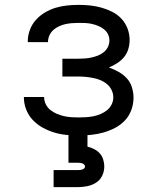

<svg xmlns="http://www.w3.org/2000/svg" viewBox="-20 -548 640 788"><path d="M303 8Q277 8 251.5 5.5Q226 3 201.5 -4.5Q177 -12 154.5 -24.5Q132 -37 114.5 -55.5Q97 -74 87.5 -98.5Q78 -123 78 -148Q78 -149 78 -149Q78 -149 78 -150H161Q161 -150 161 -150Q161 -150 161 -150Q161 -150 161 -150Q161 -150 161 -150Q161 -134 168 -120Q175 -106 187 -96.5Q199 -87 213 -81Q227 -75 242 -71.5Q257 -68 272 -67Q287 -66 303 -66Q318 -66 333.5 -67Q349 -68 364 -71Q379 -74 393 -80Q407 -86 419 -95.5Q431 -105 438 -119Q445 -133 445 -148Q445 -164 438 -178.5Q431 -193 419 -203Q407 -213 392.5 -219Q378 -225 362.5 -228Q347 -231 331.5 -232.5Q316 -234 300 -234H236V-307H300Q314 -307 328 -308Q342 -309 355.5 -312Q369 -315 382 -320Q395 -325 406 -334Q417 -343 423 -355.5Q429 -368 429 -382Q429 -396 423 -408Q417 -420 406 -428.5Q395 -437 382.5 -442Q370 -447 356.5 -450Q343 -453 329.5 -453.5Q316 -454 303 -454Q289 -454 275.5 -453Q262 -452 248.5 -449Q235 -446 222 -440Q209 -434 199 -425Q189 -416 183 -403Q177 -390 177 -376Q177 -376 177 -375.5Q177 -375 177 -375H94Q94 -376 94 -376.5Q94 -377 94 -378Q94 -402 102.5 -425Q111 -448 127 -466Q143 -484 164 -496.5Q185 -509 208 -516Q231 -523 255 -525.5Q279 -528 303 -528Q327 -528 350.5 -525.5Q374 -523 397 -516.5Q420 -510 441.5 -499Q463 -488 479 -470.5Q495 -453 503.5 -430.5Q512 -408 512 -384Q512 -365 506.5 -346.5Q501 -328 489 -313.5Q477 -299 460.5 -288.5Q444 -278 427 -271Q447 -264 466 -253.5Q485 -243 500 -227Q515 -211 521.5 -189.5Q528 -168 528 -147Q528 -121 519 -96.5Q510 -72 492.5 -53.5Q475 -35 452 -23Q429 -11 404 -4Q379 3 353.5 5.5Q328 8 303 8ZM200 220V150H300Q305 150 309.5 149.5Q314 149 318 147.5Q322 146 325.5 143Q329 140 329 135Q329 131 325.5 127.5Q322 124 318 122.5Q314 121 309.5 120.5Q305 120 300 120H261V0H339V54Q353 57 366.5 64Q380 71 389.5 81.5Q399 92 403.5 106.5Q408 121 408 135Q408 155 399.5 173Q391 191 374.5 201.5Q358 212 338.5 216Q319 220 300 220Z"/></svg>

Font: Bmono
Style: Regular
Weight: 400
Monospace: yes
Designer: Belleve Invis
Foundry: Belleve Invis
Version: Version 11.2.2; ttfautohint (v1.8.2)